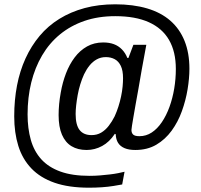

<svg xmlns="http://www.w3.org/2000/svg" viewBox="-20 -718 931 891"><path d="M393 153Q299 153 233 130Q167 107 125.5 63.5Q84 20 65 -41Q46 -102 46 -178Q46 -254 59 -321.5Q72 -389 98.5 -447Q125 -505 164 -551.5Q203 -598 255.5 -630.5Q308 -663 372.5 -680.5Q437 -698 515 -698Q598 -698 662.5 -679Q727 -660 770.5 -622Q814 -584 836.5 -528Q859 -472 859 -399Q859 -355 850.5 -303.5Q842 -252 824 -202Q806 -152 776.5 -111.5Q747 -71 705.5 -46.5Q664 -22 608 -22Q578 -22 558 -30.5Q538 -39 528 -55Q518 -71 517 -95L513 -97Q488 -59 454 -40.5Q420 -22 382 -22Q341 -22 312 -39.5Q283 -57 267.5 -93Q252 -129 252 -184Q252 -209 254.5 -235.5Q257 -262 262 -289Q270 -335 286 -377Q302 -419 326.5 -451.5Q351 -484 384 -502.5Q417 -521 459 -521Q487 -521 508.5 -513Q530 -505 546 -488.5Q562 -472 571 -449H576L599 -510H659L638 -396Q630 -348 622.5 -306.5Q615 -265 609 -231.5Q603 -198 599 -174Q595 -150 592.5 -135Q590 -120 590 -115Q590 -101 598 -93.5Q606 -86 627 -86Q658 -86 684 -103Q710 -120 731 -151Q752 -182 766.5 -222Q781 -262 788.5 -307Q796 -352 796 -398Q796 -478 764.5 -532.5Q733 -587 670.5 -615Q608 -643 515 -643Q436 -643 372 -621Q308 -599 258.5 -558.5Q209 -518 175.5 -461Q142 -404 125 -335Q108 -266 108 -187Q108 -122 123 -69Q138 -16 171.5 21Q205 58 260 78Q315 98 396 98Q421 98 444.5 96Q468 94 489.5 91.5Q511 89 528.5 85.5Q546 82 558 79L547 138Q531 141 506.5 145Q482 149 453 151Q424 153 393 153ZM405 -91Q430 -91 449.5 -102.5Q469 -114 484.5 -134Q500 -154 512 -178Q522 -200 529.5 -223.5Q537 -247 542 -271Q547 -295 549 -316.5Q551 -338 551 -355Q551 -391 540.5 -412.5Q530 -434 512 -443.5Q494 -453 471 -453Q448 -453 429 -442.5Q410 -432 395.5 -414Q381 -396 370 -373Q360 -351 352.5 -326.5Q345 -302 340.5 -277Q336 -252 333.5 -229.5Q331 -207 331 -189Q331 -138 349.5 -114.5Q368 -91 405 -91Z"/></svg>

Font: Archivo SemiCondensed
Style: Italic
Weight: 400
Width: 4
Italic angle: -10°
Designer: Hector Gatti
Foundry: Omnibus-Type
Version: Version 2.001